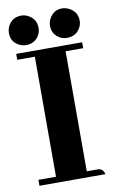

<svg xmlns="http://www.w3.org/2000/svg" viewBox="-86 -793 503 840"><g transform="rotate(-10 166.0 -373.5)"><path d="M312.5 0Q306.6 -24.4 286.1 -26.4H234.4V-559.6H312.5V-585.9H19.5V-559.6H97.7V-26.4H19.5V0ZM135.7 -680.7Q135.7 -720.7 100.6 -739.3Q85.9 -747.1 70.3 -747.1Q29.3 -747.1 10.7 -710.9Q3.9 -696.3 3.9 -680.7Q3.9 -640.6 40 -623Q54.7 -616.2 70.3 -616.2Q108.4 -616.2 127.9 -649.4Q135.7 -665 135.7 -680.7ZM318.4 -680.7Q318.4 -720.7 282.2 -739.3Q266.6 -747.1 251 -747.1Q212.9 -747.1 194.3 -711.9Q186.5 -697.3 186.5 -680.7Q186.5 -641.6 221.7 -623Q235.4 -616.2 251 -616.2Q292 -616.2 310.5 -650.4Q318.4 -665 318.4 -680.7Z"/></g></svg>

Font: Abhaya Libre ExtraBold
Style: Regular
Weight: 800
Designer: Pushpananda Ekanayake, Sol Matas, Pathum Egodawatta
Foundry: Mooniak
Version: Version 1.050 ; ttfautohint (v1.6)